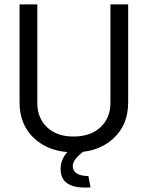

<svg xmlns="http://www.w3.org/2000/svg" viewBox="-20 -686 675 877"><path d="M393.6 169.9Q256.8 179.7 256.8 85.9Q256.8 24.4 317.4 -16.6L364.3 3.9Q309.6 43.9 312.5 75.2Q315.4 117.2 383.8 118.2ZM484.4 -666H565.4V-217.8Q565.4 -114.3 496.1 -51.8Q427.7 9.8 317.4 9.8Q207 9.8 138.7 -51.8Q69.3 -114.3 69.3 -217.8V-666H150.4V-216.8Q150.4 -146.5 195.3 -104.5Q241.2 -61.5 317.4 -62.5Q392.6 -62.5 438.5 -104.5Q484.4 -146.5 484.4 -216.8Z"/></svg>

Font: BF_TEXT
Style: Regular
Weight: 400
Foundry: EA DICE
Version: Version 1.404